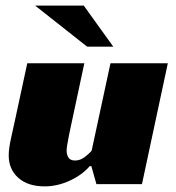

<svg xmlns="http://www.w3.org/2000/svg" viewBox="-20 -655 625 683"><path d="M373 -430H577L485 0H323L305 -64H299Q273 -33 228.5 -12.5Q184 8 139 8Q79 8 45 -22.5Q11 -53 11 -102Q11 -127 19.5 -164.5Q28 -202 35 -235L77 -430H280L230 -196Q228 -188 226 -177Q224 -166 222 -155.5Q220 -145 218.5 -135.5Q217 -126 217 -120Q217 -105 223.5 -94.5Q230 -84 247 -84Q265 -84 281 -96Q297 -108 306 -119ZM105 -635H278L383 -489H290Z"/></svg>

Font: Racing Sans One
Style: Regular
Weight: 400
Designer: Pablo Impallari, Rodrigo Fuenzalida
Foundry: Pablo Impallari, Rodrigo Fuenzalida
Version: Version 1.001; ttfautohint (v0.8) -G 200 -r 50